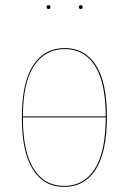

<svg xmlns="http://www.w3.org/2000/svg" viewBox="-20 -713 497 742"><path d="M174.8 -685.5Q174.8 -678.2 167.5 -678.2Q160.2 -678.2 160.2 -685.5Q160.2 -692.9 167.5 -692.9Q174.8 -692.9 174.8 -685.5ZM299.3 -685.5Q299.3 -678.2 292 -678.2Q284.7 -678.2 284.7 -685.5Q284.7 -692.9 292 -692.9Q299.3 -692.9 299.3 -685.5ZM393.1 -262.2Q393.1 -125.5 349.9 -58.1Q306.6 9.3 228 9.3Q149.9 9.3 107.2 -57.9Q64.5 -125 64.5 -258.3Q64.5 -394.5 108.4 -460.9Q152.3 -527.3 230 -527.3Q307.6 -527.3 350.3 -461.4Q393.1 -395.5 393.1 -262.2ZM230 -523.4Q154.8 -523.4 111.8 -459Q68.8 -394.5 68.4 -263.2H388.7Q388.2 -394.5 346.9 -459Q305.7 -523.4 230 -523.4ZM388.7 -259.3H68.4V-258.3Q68.4 -126.5 110.1 -60.5Q151.9 5.4 228 5.4Q304.2 5.4 346.2 -60.1Q388.2 -125.5 388.7 -259.3Z"/></svg>

Font: Fira Sans Compressed Four
Style: Regular
Weight: 100
Width: 1
Designer: Carrois Corporate & Edenspiekermann AG
Foundry: Carrois Corporate GbR & Edenspiekermann AG
Version: Version 4.203;PS 004.203;hotconv 1.0.88;makeotf.lib2.5.64775